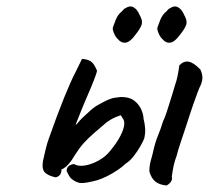

<svg xmlns="http://www.w3.org/2000/svg" viewBox="-20 -564 642 590"><path d="M278 -10Q244 -1 229.5 -1.5Q215 -2 199 -15Q194 -20 191 -26Q188 -32 185 -38Q184 -45 189 -51.5Q194 -58 207 -60Q220 -52 241 -55.5Q262 -59 283.5 -71Q305 -83 319 -101Q339 -125 350 -146.5Q361 -168 362 -183Q362 -192 359.5 -196.5Q357 -201 351 -210Q333 -204 319.5 -196Q306 -188 297 -179Q267 -154 251 -138.5Q235 -123 224.5 -108.5Q214 -94 199 -70Q191 -59 183 -52Q175 -45 169 -44Q169 -23 151 -19Q128 -24 118 -34Q108 -44 112 -69Q115 -83 120 -104Q125 -125 130 -138Q156 -212 177.5 -265Q199 -318 212 -342L232 -383Q249 -382 259 -375.5Q269 -369 278 -347Q278 -342 269.5 -320Q261 -298 249 -270.5Q237 -243 227.5 -219Q218 -195 214 -185Q210 -175 220 -187.5Q230 -200 253 -220Q266 -233 283 -242.5Q300 -252 311 -257Q325 -263 335.5 -264Q346 -265 351 -266Q379 -266 394 -253.5Q409 -241 415 -225.5Q421 -210 421 -200Q425 -184 426 -169Q427 -154 423 -138Q420 -130 411.5 -115Q403 -100 391.5 -85Q380 -70 366 -61Q357 -52 341.5 -41.5Q326 -31 309 -22.5Q292 -14 278 -10ZM492 6Q470 4 457.5 -6Q445 -16 439 -37Q439 -56 443.5 -71Q448 -86 451 -100Q457 -127 465.5 -147.5Q474 -168 481 -191Q487 -204 491.5 -217.5Q496 -231 500 -244Q505 -260 509.5 -274.5Q514 -289 518 -303Q523 -317 526 -332Q529 -347 531 -363Q544 -377 559.5 -374.5Q575 -372 596 -350Q602 -336 602 -325.5Q602 -315 597 -303Q593 -296 587 -279.5Q581 -263 574.5 -245Q568 -227 564 -214Q559 -198 550.5 -172.5Q542 -147 534 -123Q526 -99 523 -86Q517 -70 514 -56.5Q511 -43 508 -22Q510 -13 505.5 -6Q501 1 492 6ZM343 -443Q335 -450 330 -462.5Q325 -475 327 -480Q329 -486 335 -501.5Q341 -517 351 -526Q354 -528 358 -533Q362 -538 366 -539Q379 -548 390.5 -541.5Q402 -535 409 -518Q419 -501 415.5 -489Q412 -477 396 -457Q380 -435 366.5 -433Q353 -431 343 -443ZM480 -443Q472 -450 467 -462.5Q462 -475 464 -480Q466 -486 472 -501.5Q478 -517 488 -526Q491 -528 495 -533Q499 -538 503 -539Q516 -548 527.5 -541.5Q539 -535 546 -518Q556 -501 552.5 -489Q549 -477 533 -457Q517 -435 503.5 -433Q490 -431 480 -443Z"/></svg>

Font: Caveat Medium
Style: Regular
Weight: 500
Designer: Pablo Impallari
Foundry: Pablo Impallari
Version: Version 2.000